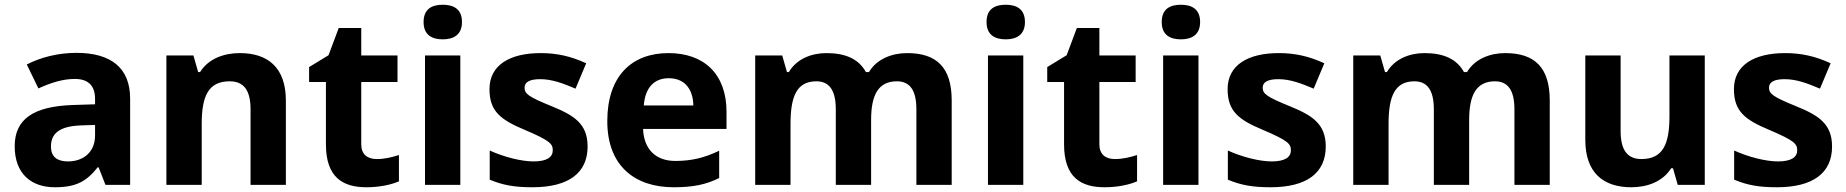

<svg xmlns="http://www.w3.org/2000/svg" viewBox="-20 -780 7787 810"><path d="M302 -557C225 -557 151 -538 93 -508L142 -407C193 -430 243 -447 296 -447C349 -447 381 -421 381 -364V-340L286 -337C123 -331 42 -279 42 -163C42 -45 114 10 211 10C302 10 345 -15 392 -74H396L425 0H529V-364C529 -494 448 -557 302 -557ZM323 -251 381 -253V-208C381 -138 331 -99 267 -99C224 -99 195 -116 195 -162C195 -214 227 -248 323 -251Z M992 -556C924 -556 859 -532 824 -476H816L796 -546H682V0H831V-257C831 -373 858 -437 949 -437C1010 -437 1037 -397 1037 -319V0H1186V-356C1186 -496 1109 -556 992 -556Z M1569 -109C1530 -109 1504 -129 1504 -171V-434H1657V-546H1504V-662H1409L1366 -547L1284 -497V-434H1355V-171C1355 -30 1428 10 1526 10C1582 10 1631 -1 1663 -15V-126C1632 -116 1602 -109 1569 -109Z M1848 -760C1803 -760 1767 -743 1767 -687C1767 -632 1803 -614 1848 -614C1892 -614 1929 -632 1929 -687C1929 -743 1892 -760 1848 -760ZM1922 -546H1773V0H1922Z M2459 -162C2459 -259 2400 -294 2307 -332C2211 -371 2193 -384 2193 -410C2193 -434 2215 -446 2259 -446C2308 -446 2354 -429 2408 -406L2453 -513C2388 -543 2329 -556 2261 -556C2130 -556 2045 -505 2045 -404C2045 -311 2091 -275 2194 -232C2300 -187 2312 -173 2312 -146C2312 -118 2289 -99 2231 -99C2179 -99 2105 -118 2046 -145V-22C2101 1 2150 10 2226 10C2380 10 2459 -51 2459 -162Z M2800 -556C2646 -556 2542 -460 2542 -269C2542 -80 2658 10 2822 10C2906 10 2960 -2 3014 -29V-144C2953 -115 2899 -101 2829 -101C2745 -101 2696 -152 2693 -236H3045V-308C3045 -467 2951 -556 2800 -556ZM2801 -450C2871 -450 2904 -401 2905 -335H2696C2702 -414 2743 -450 2801 -450Z M3807 -556C3744 -556 3679 -532 3646 -476H3633C3603 -531 3547 -556 3467 -556C3404 -556 3341 -532 3308 -476H3300L3280 -546H3166V0H3315V-257C3315 -373 3341 -437 3424 -437C3480 -437 3506 -397 3506 -319V0H3655V-274C3655 -379 3685 -437 3764 -437C3820 -437 3846 -397 3846 -319V0H3995V-356C3995 -496 3931 -556 3807 -556Z M4223 -760C4178 -760 4142 -743 4142 -687C4142 -632 4178 -614 4223 -614C4267 -614 4304 -632 4304 -687C4304 -743 4267 -760 4223 -760ZM4297 -546H4148V0H4297Z M4683 -109C4644 -109 4618 -129 4618 -171V-434H4771V-546H4618V-662H4523L4480 -547L4398 -497V-434H4469V-171C4469 -30 4542 10 4640 10C4696 10 4745 -1 4777 -15V-126C4746 -116 4716 -109 4683 -109Z M4962 -760C4917 -760 4881 -743 4881 -687C4881 -632 4917 -614 4962 -614C5006 -614 5043 -632 5043 -687C5043 -743 5006 -760 4962 -760ZM5036 -546H4887V0H5036Z M5573 -162C5573 -259 5514 -294 5421 -332C5325 -371 5307 -384 5307 -410C5307 -434 5329 -446 5373 -446C5422 -446 5468 -429 5522 -406L5567 -513C5502 -543 5443 -556 5375 -556C5244 -556 5159 -505 5159 -404C5159 -311 5205 -275 5308 -232C5414 -187 5426 -173 5426 -146C5426 -118 5403 -99 5345 -99C5293 -99 5219 -118 5160 -145V-22C5215 1 5264 10 5340 10C5494 10 5573 -51 5573 -162Z M6330 -556C6267 -556 6202 -532 6169 -476H6156C6126 -531 6070 -556 5990 -556C5927 -556 5864 -532 5831 -476H5823L5803 -546H5689V0H5838V-257C5838 -373 5864 -437 5947 -437C6003 -437 6029 -397 6029 -319V0H6178V-274C6178 -379 6208 -437 6287 -437C6343 -437 6369 -397 6369 -319V0H6518V-356C6518 -496 6454 -556 6330 -556Z M7172 -546H7023V-289C7023 -173 6996 -109 6905 -109C6844 -109 6817 -149 6817 -227V-546H6668V-190C6668 -50 6745 10 6862 10C6930 10 6995 -14 7030 -70H7038L7058 0H7172Z M7709 -162C7709 -259 7650 -294 7557 -332C7461 -371 7443 -384 7443 -410C7443 -434 7465 -446 7509 -446C7558 -446 7604 -429 7658 -406L7703 -513C7638 -543 7579 -556 7511 -556C7380 -556 7295 -505 7295 -404C7295 -311 7341 -275 7444 -232C7550 -187 7562 -173 7562 -146C7562 -118 7539 -99 7481 -99C7429 -99 7355 -118 7296 -145V-22C7351 1 7400 10 7476 10C7630 10 7709 -51 7709 -162Z"/></svg>

Font: Noto Sans Gunjala Gondi
Style: Bold
Weight: 700
Designer: Ek Type
Foundry: Ek Type
Version: Version 1.004